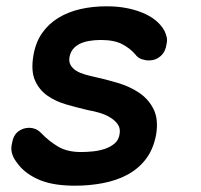

<svg xmlns="http://www.w3.org/2000/svg" viewBox="-20 -580 640 610"><path d="M219 10Q187 10 159.5 6Q132 2 109 -7Q86 -16 66 -30.5Q46 -45 31 -67Q22 -79 18 -93.5Q14 -108 18 -124Q22 -150 37.5 -162Q53 -174 73 -174Q82 -174 91.5 -170.5Q101 -167 110 -158Q136 -131 165 -114Q194 -97 237 -97Q255 -97 275 -99Q295 -101 313 -107Q331 -113 344 -124Q357 -135 360 -154Q363 -172 354.5 -184.5Q346 -197 330.5 -206.5Q315 -216 296.5 -221.5Q278 -227 260 -230Q226 -238 191 -248Q156 -258 130 -276.5Q104 -295 91 -325Q78 -355 86 -403Q93 -445 113.5 -474.5Q134 -504 165 -523Q196 -542 235 -551Q274 -560 319 -560Q382 -560 431.5 -540Q481 -520 502 -483Q507 -473 509.5 -462.5Q512 -452 509 -439Q506 -416 490.5 -402Q475 -388 453 -388Q442 -388 430 -392Q418 -396 410 -407Q394 -426 368.5 -439.5Q343 -453 300 -453Q281 -453 263.5 -450Q246 -447 233 -440.5Q220 -434 212 -424Q204 -414 201 -400Q198 -384 204.5 -373Q211 -362 222.5 -355Q234 -348 249.5 -343.5Q265 -339 279 -336Q316 -328 354.5 -316.5Q393 -305 422.5 -285Q452 -265 468 -233Q484 -201 476 -152Q467 -105 443 -74Q419 -43 384 -24.5Q349 -6 306 2Q263 10 219 10Z"/></svg>

Font: Maple Mono SemiBold
Style: Italic
Weight: 600
Italic angle: -10°
Monospace: yes
Designer: subframe7536
Version: Version 7.000